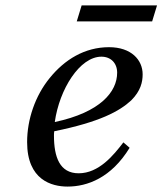

<svg xmlns="http://www.w3.org/2000/svg" viewBox="-20 -676 599 708"><path d="M263 -597H541L559 -656H281ZM80 -152C80 -12 171 12 229 12C302 12 390 -20 458 -131L435 -151C399 -104 345 -37 270 -37C200 -37 179 -97 179 -176C179 -181 179 -185 180 -192C348 -226 421 -266 464 -306C499 -341 506 -374 506 -402C506 -455 464 -502 382 -502C292 -502 218 -456 163 -388C110 -323 80 -236 80 -152ZM182 -226C199 -347 274 -467 354 -467C389 -467 412 -443 412 -408C412 -338 351 -262 182 -226Z"/></svg>

Font: Heuristica
Style: Italic
Weight: 400
Italic angle: -13°
Version: Version 1.0.1